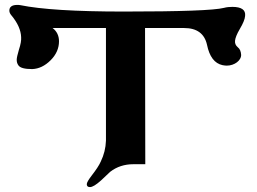

<svg xmlns="http://www.w3.org/2000/svg" viewBox="-20 -665 1046 781"><path d="M977 -600C980 -625 962 -637 925 -637C914 -637 902 -636 891 -633C852 -623 716 -618 483 -618C286 -618 146 -627 63 -644C58 -645 54 -645 50 -645C29 -645 18 -637 18 -622C18 -615 21 -609 26 -603C52 -572 65 -542 66 -514C67 -501 64 -484 57 -463C51 -443 48 -429 48 -422C48 -413 50 -406 55 -399C62 -389 80 -384 111 -384C138 -385 163 -397 186 -420C209 -443 220 -469 220 -497C220 -520 211 -538 194 -551H411V-93C410 -63 403 -35 390 -8C383 8 370 27 353 49C340 66 333 78 333 84C333 92 337 96 346 96C356 96 371 87 392 68L428 34C455 13 487 3 522 3H571L570 -551H729C781 -551 812 -528 822 -483C832 -434 853 -407 885 -400C891 -399 897 -398 902 -398C935 -398 961 -420 961 -441C960 -456 956 -466 947 -473C939 -480 935 -488 936 -499C937 -510 943 -526 956 -548C969 -570 976 -587 977 -600Z"/></svg>

Font: GFS Jackson
Style: Regular
Weight: 400
Designer: George Matthiopoulos
Foundry: George Matthiopoulos
Version: Version 1.0